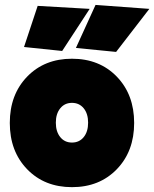

<svg xmlns="http://www.w3.org/2000/svg" viewBox="-20 -752 630 784"><path d="M457 -61Q386.2 12.2 273.9 12.2Q161.6 12.2 90.8 -61Q20 -134.3 20 -250Q20 -365.7 90.8 -439Q161.6 -512.2 273.9 -512.2Q386.2 -512.2 457 -439Q527.8 -365.7 527.8 -250Q527.8 -134.3 457 -61ZM226.1 -192.1Q244.1 -169.9 273.9 -169.9Q303.7 -169.9 321.8 -192.1Q339.8 -214.4 339.8 -251Q339.8 -287.6 321.8 -309.8Q303.7 -332 273.9 -332Q244.1 -332 226.1 -309.8Q208 -287.6 208 -251Q208 -214.4 226.1 -192.1ZM290 -556.2 370.1 -731.9 589.8 -715.8 454.1 -540ZM78.1 -560.1 133.8 -728 346.2 -715.8 233.9 -543.9Z"/></svg>

Font: Apfel Grotezk Satt
Style: Regular
Weight: 900
Designer: Luigi Gorlero
Foundry: © 2023, Luigi Gorlero & Collletttivo
Version: Version 2.000;Glyphs 3.2 (3217)